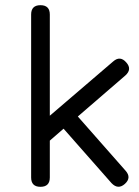

<svg xmlns="http://www.w3.org/2000/svg" viewBox="-20 -720 537 740"><path d="M172 -36Q172 0 136 0Q100 0 100 -36V-664Q100 -700 136 -700Q172 -700 172 -664V-274L416 -483Q443 -507 467 -479Q490 -453 463 -429L280 -271L464 -62Q488 -35 461 -11Q435 12 410 -14L225 -224L172 -178Z"/></svg>

Font: Jura SemiBold
Style: Regular
Weight: 600
Designer: Daniel Johnson, Alexei Vanyashin
Foundry: Daniel Johnson
Version: Version 5.103